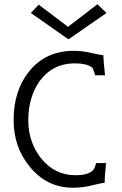

<svg xmlns="http://www.w3.org/2000/svg" viewBox="-20 -873 573 903"><path d="M479 -106H432Q426 -81 416 -71Q394 -49 334 -49Q236 -49 172 -130Q113 -206 113 -307Q113 -415 166 -491Q225 -572 324 -575Q390 -576 415 -554Q425 -533 427 -519H474Q466 -593 466 -614Q459 -613 414 -623Q368 -634 327 -634Q194 -634 116 -536Q44 -446 44 -308Q44 -181 120 -89Q200 10 324 10Q372 10 420 -3Q466 -14 472 -13Q472 -43 479 -106ZM481 -812Q336 -711 302 -688L125 -812L162 -851Q299 -747 300 -747L438 -853Z"/></svg>

Font: GFS Neohellenic Rg
Style: Regular
Weight: 400
Designer: Takis Katsoulidis and George D. Matthiopoulos
Foundry: Takis Katsoulidis and George D. Matthiopoulos
Version: Version 1.0